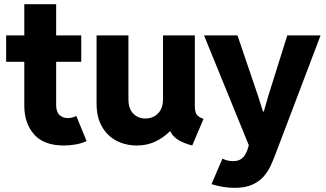

<svg xmlns="http://www.w3.org/2000/svg" viewBox="-20 -697 1577 930"><path d="M289.6 7.8Q192.4 7.8 145 -46.1Q97.7 -100.1 97.7 -184.6V-397.5H9.8V-525.4H97.7V-676.8H252V-525.4H373.5V-397.5H252V-188.5Q252 -154.8 268.3 -139.9Q284.7 -125 308.6 -125Q319.8 -125 330.6 -127.9Q341.3 -130.9 349.6 -135.3L399.4 -13.7Q377.4 -2.9 348.4 2.4Q319.3 7.8 289.6 7.8Z M643.1 7.8Q588.9 7.8 544.4 -15.1Q500 -38.1 473.9 -83.5Q447.8 -128.9 447.8 -195.3V-525.4H602.1V-215.8Q602.1 -169.9 625.7 -146.5Q649.4 -123 683.6 -123Q721.7 -123 745.6 -147.7Q769.5 -172.4 769.5 -215.8V-525.4H923.8V-184.1Q923.8 -155.8 931.9 -143.1Q939.9 -130.4 965.8 -121.1L911.1 7.8Q825.2 -14.6 805.7 -60.1H801.8Q771 -29.3 731 -10.7Q690.9 7.8 643.1 7.8Z M1115.2 212.9Q1085.4 212.9 1054.9 207.3Q1024.4 201.7 1004.4 194.8L1057.6 71.3Q1081.5 83.5 1108.4 83.5Q1132.8 83.5 1147.2 73.5Q1161.6 63.5 1169.2 49.3Q1176.8 35.2 1180.2 23.4L1185.1 6.3L968.3 -525.4H1130.4L1229.5 -233.4L1253.9 -156.7H1257.8L1279.8 -233.4L1371.6 -525.4H1532.7L1311 58.6Q1302.2 81.1 1290 107.7Q1277.8 134.3 1256.8 158.2Q1235.8 182.1 1201.9 197.5Q1168 212.9 1115.2 212.9Z"/></svg>

Font: Reddit Sans ExtraBold
Style: Regular
Weight: 800
Designer: Stephen Hutchings
Foundry: Reddit
Version: Version 1.014; ttfautohint (v1.8.4.7-5d5b)